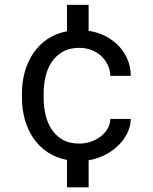

<svg xmlns="http://www.w3.org/2000/svg" viewBox="-20 -664 640 803"><path d="M312 -63.5Q336.4 -63.5 359.6 -71.3Q382.8 -79.1 400.9 -93Q418.9 -106.9 429.9 -125.7Q440.9 -144.5 441.4 -166.5H526.9Q526.4 -135.3 512.2 -106.7Q498 -78.1 474.1 -54.9Q450.2 -31.7 418.2 -15.6Q386.2 0.5 350.6 6.3V119.6H260.3V4.9Q213.4 -3.9 178 -28.1Q142.6 -52.2 119.1 -86.9Q95.7 -121.6 83.7 -164.6Q71.8 -207.5 71.8 -253.9V-274.4Q71.8 -320.8 83.7 -363.5Q95.7 -406.2 119.1 -441.2Q142.6 -476.1 178 -500.2Q213.4 -524.4 260.3 -533.2V-643.6H350.6V-535.2Q389.6 -529.3 421.9 -512.5Q454.1 -495.6 477.5 -470.7Q501 -445.8 513.9 -414.1Q526.9 -382.3 526.9 -346.7H441.4Q440.9 -370.6 430.9 -391.8Q420.9 -413.1 403.8 -429.2Q386.7 -445.3 363 -454.6Q339.4 -463.9 312 -463.9Q270 -463.9 241.5 -447Q212.9 -430.2 195.3 -403.1Q177.7 -376 170.2 -342.3Q162.6 -308.6 162.6 -274.4V-253.9Q162.6 -219.2 170.2 -185.3Q177.7 -151.4 195.1 -124.3Q212.4 -97.2 241 -80.3Q269.5 -63.5 312 -63.5Z"/></svg>

Font: Roboto Mono
Style: Regular
Weight: 400
Designer: Google
Version: Version 2.000985; 2015; ttfautohint (v1.3)